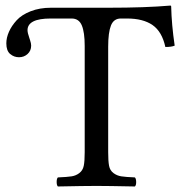

<svg xmlns="http://www.w3.org/2000/svg" viewBox="-20 -673 657 695"><path d="M239.3 -606H163.6Q80.1 -606 79.6 -564Q79.6 -554.2 85.9 -536.6Q86.9 -533.2 88.9 -527.3Q90.8 -521.5 91.8 -516.8Q92.8 -512.2 92.8 -507.8Q92.8 -489.3 79.8 -477.5Q66.9 -465.8 48.8 -465.8Q30.8 -465.8 16.8 -477.5Q2.9 -489.3 2.9 -516.1Q2.9 -536.6 12.5 -558.1Q22 -579.6 40.3 -599.6Q58.6 -619.6 91.1 -632.3Q123.5 -645 164.6 -645H372.6Q505.9 -645 596.7 -652.8Q599.6 -652.8 599.6 -649.9Q601.1 -583.5 612.3 -507.8Q601.1 -502.9 578.6 -502.9Q566.4 -558.6 532.2 -582.3Q498 -606 439.5 -606H417.5Q391.6 -606 381.6 -580.6Q371.6 -555.2 371.6 -503.9V-122.1Q371.6 -89.8 374.8 -73Q377.9 -56.2 390.6 -46.6Q403.3 -37.1 418.9 -34.7Q434.6 -32.2 468.3 -30.8Q472.7 -26.4 472.9 -14.4Q473.1 -2.4 468.3 2Q368.2 0 329.6 0Q287.6 0 189.5 2Q185.1 -2.4 185.1 -14.4Q185.1 -26.4 189.5 -30.8Q223.6 -32.2 239.3 -34.7Q254.9 -37.1 267.3 -46.6Q279.8 -56.2 283.2 -73Q286.6 -89.8 286.6 -122.1V-506.8Q286.6 -556.2 276.1 -581.1Q265.6 -606 239.3 -606Z"/></svg>

Font: Linux Libertine O
Style: Regular
Weight: 400
Designer: Philipp H. Poll
Foundry: Philipp H. Poll
Version: Version 5.3.0